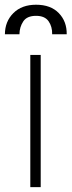

<svg xmlns="http://www.w3.org/2000/svg" viewBox="-33 -772 295 792"><path d="M92 0V-545.5H134.9V0ZM-12.8 -630.7Q-12.4 -683.6 22.2 -718Q56.8 -752.5 115.8 -752.5Q176.1 -752.5 209.5 -718Q242.9 -683.6 242.2 -630.7H182.2Q182.9 -662.3 167.3 -684.5Q151.6 -706.7 115.8 -706.7Q78.1 -706.7 62.9 -683.6Q47.6 -660.5 47.2 -630.7Z"/></svg>

Font: Inter UI Extra Light
Style: Regular
Weight: 200
Designer: Rasmus Andersson
Foundry: rsms
Version: 3.2;8d6f07862